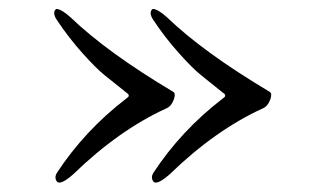

<svg xmlns="http://www.w3.org/2000/svg" viewBox="-20 -420 716 422"><path d="M469 -217Q439 -241 421 -255.5Q403 -270 373 -303.5Q343 -337 317 -376Q307 -391 314 -399Q316 -401 319 -400Q329 -398 347 -382Q427 -305 573 -218Q579 -214 573.5 -200Q568 -186 558 -182Q453 -134 353 -37Q335 -21 325 -19Q318 -17 315 -24.5Q312 -32 317 -40Q378 -133 469 -203Q472 -205 473.5 -206.5Q475 -208 475 -210Q475 -212 473.5 -213.5Q472 -215 469 -217ZM257 -217Q227 -241 209 -255.5Q191 -270 161 -303.5Q131 -337 105 -376Q95 -391 102 -399Q104 -401 107 -400Q117 -398 135 -382Q215 -305 361 -218Q367 -214 361.5 -200Q356 -186 346 -182Q241 -134 141 -37Q123 -21 113 -19Q106 -17 103 -24.5Q100 -32 105 -40Q166 -133 257 -203Q260 -205 261.5 -206.5Q263 -208 263 -210Q263 -212 261.5 -213.5Q260 -215 257 -217Z"/></svg>

Font: EB Garamond 12 All SC
Style: AllSC
Weight: 400
Version: Version 0.016 ; ttfautohint (v0.97) -l 8 -r 50 -G 200 -x 0 -